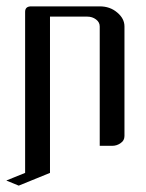

<svg xmlns="http://www.w3.org/2000/svg" viewBox="-31 -458 459 603"><path d="M-11.2 108.9 47.9 85V-420.9Q47.9 -438 66.9 -438H282.2Q314.5 -438 336.9 -418.9Q359.9 -399.9 359.9 -375V-30.8Q359.9 -16.6 348.1 -8.8Q336.4 0 320.8 0H282.2V-375Q282.2 -388.2 270.5 -397Q258.8 -405.8 243.2 -405.8H126V85L27.8 125Z"/></svg>

Font: Hhenum
Style: Regular
Weight: 400
Designer: T. Christopher White
Version: Version 1.0